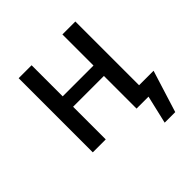

<svg xmlns="http://www.w3.org/2000/svg" viewBox="-179 -671 965 965"><g transform="rotate(-45 304.0 -188.5)"><path d="M598 -74 528 150H453L488 0H403V-232H184V0H92V-527H184V-306H403V-527H495V-74Z"/></g></svg>

Font: FiraGOUPP
Style: Medium
Weight: 400
Designer: bBox Type
Foundry: bBox Type GmbH
Version: Version 1.001